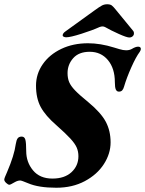

<svg xmlns="http://www.w3.org/2000/svg" viewBox="-37 -867 681 901"><path d="M95 -7Q64 -20 58 -20Q46 -20 32 -12Q12 0 7 0Q1 0 -8 -8.5Q-17 -17 -17 -24Q-17 -31 -4 -59Q30 -138 37 -191Q40 -210 46 -218Q52 -226 65 -226Q78 -226 82 -211.5Q86 -197 86 -158Q86 -106 118 -67.5Q150 -29 209 -29Q266 -29 298.5 -59Q331 -89 331 -134Q331 -156 323 -174.5Q315 -193 293.5 -216.5Q272 -240 228 -279Q176 -324 154 -365Q132 -406 132 -465Q132 -520 163.5 -565.5Q195 -611 250.5 -637.5Q306 -664 376 -664Q434 -664 498 -644Q505 -642 523 -636.5Q541 -631 555 -631Q570 -631 581 -637Q599 -648 611 -648Q624 -648 624 -637Q624 -632 619 -624Q601 -600 579 -550.5Q557 -501 545 -460Q542 -449 536.5 -443Q531 -437 521 -437Q511 -437 506.5 -447Q502 -457 502 -481Q502 -546 469.5 -585Q437 -624 384 -624Q333 -624 306.5 -594Q280 -564 280 -524Q280 -500 287.5 -482Q295 -464 315 -443Q335 -422 378 -387Q437 -338 459.5 -295.5Q482 -253 482 -199Q482 -146 450.5 -97Q419 -48 361 -17Q303 14 227 14Q144 14 95 -7ZM257 -701Q257 -711 272 -721L405 -817Q431 -836 442 -841.5Q453 -847 466 -847Q480 -847 487.5 -841.5Q495 -836 510 -817L588 -722Q593 -716 591 -705Q589 -699 583.5 -695Q578 -691 570 -691Q558 -691 521 -707.5Q484 -724 456 -740Q450 -743 444 -743Q438 -743 430 -740Q397 -725 345 -708.5Q293 -692 274 -692Q267 -692 262 -694.5Q257 -697 257 -701Z"/></svg>

Font: EB Garamond ExtraBold
Style: Italic
Weight: 800
Italic angle: -17.2°
Designer: Georg Duffner and Octavio Pardo
Foundry: Georg Duffner
Version: Version 1.000